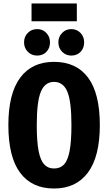

<svg xmlns="http://www.w3.org/2000/svg" viewBox="-20 -1065 621 1102"><path d="M553 -347Q553 -167 485 -75Q417 17 290 17Q163 17 95.5 -73.5Q28 -164 28 -347Q28 -527 95.5 -618.5Q163 -710 290 -710Q418 -710 485.5 -619.5Q553 -529 553 -347ZM191 -347Q191 -253 201.5 -199Q212 -145 233.5 -121.5Q255 -98 290 -98Q326 -98 347.5 -121Q369 -144 379.5 -198.5Q390 -253 390 -347Q390 -483 366.5 -539Q343 -595 290 -595Q238 -595 214.5 -538.5Q191 -482 191 -347ZM267 -822Q267 -789 246.5 -767.5Q226 -746 193 -746Q161 -746 139.5 -768Q118 -790 118 -822Q118 -854 139.5 -876Q161 -898 193 -898Q225 -898 246 -876Q267 -854 267 -822ZM463 -822Q463 -789 442.5 -767.5Q422 -746 389 -746Q358 -746 336.5 -768Q315 -790 315 -822Q315 -854 336.5 -876Q358 -898 389 -898Q421 -898 442 -876Q463 -854 463 -822ZM421 -943H161V-1045H421Z"/></svg>

Font: Fira Sans Extra Condensed
Style: Bold
Weight: 700
Width: 1
Designer: Carrois Corporate & Edenspiekermann AG
Foundry: Carrois Corporate GbR & Edenspiekermann AG
Version: Version 4.203